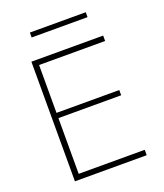

<svg xmlns="http://www.w3.org/2000/svg" viewBox="-159 -996 943 1101"><g transform="rotate(-20 312.5 -445.0)"><path d="M106 0V-730H544V-697H141V-405H524V-373H141V-33H544V0ZM155 -860V-890H496V-860Z"/></g></svg>

Font: M PLUS 2 ExtraLight
Style: Regular
Weight: 250
Designer: Coji Morishita
Foundry: UNDERFOREST DESIGN
Version: Version 1.001